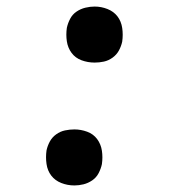

<svg xmlns="http://www.w3.org/2000/svg" viewBox="-20 -558 540 586"><path d="M269 -367Q248 -367 229 -374Q210 -381 198.5 -396.5Q187 -412 184 -432Q181 -452 184 -473Q187 -487 194 -500.5Q201 -514 213.5 -522.5Q226 -531 240.5 -534.5Q255 -538 269 -538Q289 -538 308 -530.5Q327 -523 338.5 -508Q350 -493 353 -472.5Q356 -452 353 -431Q350 -417 343 -404Q336 -391 323.5 -382Q311 -373 297 -370Q283 -367 269 -367ZM207 8Q186 8 167 0.5Q148 -7 136.5 -22Q125 -37 122 -57.5Q119 -78 122 -99Q125 -113 132 -126Q139 -139 151.5 -148Q164 -157 178.5 -160Q193 -163 207 -163Q227 -163 246 -156Q265 -149 276.5 -133.5Q288 -118 291 -98Q294 -78 291 -57Q288 -43 281 -29.5Q274 -16 261.5 -7.5Q249 1 235 4.5Q221 8 207 8Z"/></svg>

Font: Iosevka Slab Medium
Style: Italic
Weight: 500
Italic angle: -9°
Monospace: yes
Designer: Belleve Invis
Foundry: Belleve Invis
Version: Version 11.1.0; ttfautohint (v1.8.3)